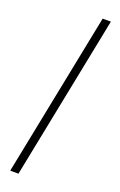

<svg xmlns="http://www.w3.org/2000/svg" viewBox="-177 -789 645 1030"><g transform="rotate(20 145.5 -274.0)"><path d="M31 194 218 -742H265L78 194Z"/></g></svg>

Font: Montserrat Light
Style: Italic
Weight: 300
Italic angle: -11.3°
Designer: Julieta Ulanovsky
Foundry: Julieta Ulanovsky
Version: Version 9.000; ttfautohint (v1.8.4.7-5d5b)